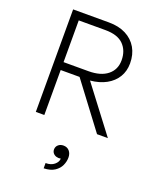

<svg xmlns="http://www.w3.org/2000/svg" viewBox="-181 -805 1004 1232"><g transform="rotate(20 321.0 -188.5)"><path d="M100 0V-700H345Q412 -700 460.8 -675Q509.5 -650 535.8 -604.8Q562 -559.5 562 -499Q562 -446 537.2 -405.2Q512.5 -364.5 466.8 -339.2Q421 -314 358 -308L592 0H518L287 -307H158V0ZM158 -361H328Q411.5 -361 457.8 -398.2Q504 -435.5 504 -499Q504 -565 464 -605.5Q424 -646 340 -646H158ZM271 323V287Q307.5 287.5 330 268.8Q352.5 250 353 227Q337 230 323 225.8Q309 221.5 300.5 211Q292 200.5 292 186Q292 167 306 154.5Q320 142 341.5 142Q366.5 142 381.8 159.2Q397 176.5 397 204.5Q397 231.5 384.8 258.2Q372.5 285 344.8 303.2Q317 321.5 271 323Z"/></g></svg>

Font: Geologica-Sharp
Style: Regular
Weight: 100
Designer: Sindre Bremnes, Frode Helland
Foundry: Monokrom Skriftforlag AS
Version: Version 1.010;gftools[0.9.28]